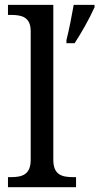

<svg xmlns="http://www.w3.org/2000/svg" viewBox="-20 -780 414 800"><path d="M25.9 -42H13.2V0H296.9V-42H284.2C237.8 -42 202.1 -51.8 202.1 -113.8V-759.8H13.2V-717.8H25.9C69.3 -717.8 107.9 -710 107.9 -649.9V-113.8C107.9 -51.3 70.8 -42 25.9 -42ZM256.8 -600.1H291C316.9 -639.6 352.5 -701.2 374 -750V-759.8H287.1C278.8 -711.4 268.1 -657.7 256.8 -612.8Z"/></svg>

Font: The Erased English
Style: Regular
Weight: 400
Designer: Monotype Design team + ligartures altered by 180 Amsterdam
Foundry: Monotype Imaging Inc.
Version: Version 1.030;Glyphs 3.1.2 (3151)